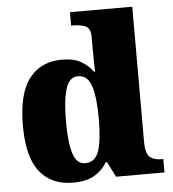

<svg xmlns="http://www.w3.org/2000/svg" viewBox="-54 -810 783 869"><g transform="rotate(-5 337.5 -375.0)"><path d="M243 10Q146 10 92.5 -56.5Q39 -123 39 -267Q39 -412 92 -480.5Q145 -549 240 -549Q295 -549 327.5 -530Q360 -511 381 -482H386Q385 -505 384.5 -536Q384 -567 384 -596V-641Q384 -680 360.5 -689.5Q337 -699 304 -699H296V-760H579V-143Q579 -96 596.5 -78.5Q614 -61 651 -61H659V0H439L404 -69H398Q376 -32 339 -11Q302 10 243 10ZM305 -73Q351 -73 367.5 -121.5Q384 -170 384 -270Q384 -365 367.5 -416.5Q351 -468 306 -468Q267 -468 251 -416.5Q235 -365 235 -269Q235 -171 251 -122Q267 -73 305 -73Z"/></g></svg>

Font: Noto Serif Black
Style: Regular
Weight: 900
Designer: Monotype Design Team
Foundry: Monotype Imaging Inc.
Version: Version 2.014; ttfautohint (v1.8.4.7-5d5b)